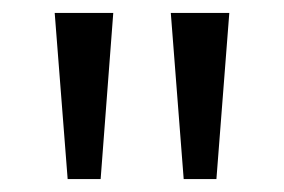

<svg xmlns="http://www.w3.org/2000/svg" viewBox="-20 -734 441 298"><path d="M155.8 -713.9 136.2 -456.1H85L64.9 -713.9ZM335.9 -713.9 315.9 -456.1H265.1L245.1 -713.9Z"/></svg>

Font: f1_56222 
Style: Regular
Weight: 400
Foundry: Ascender Corporation
Version: Version 1.10